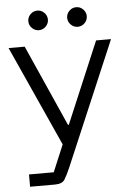

<svg xmlns="http://www.w3.org/2000/svg" viewBox="-59 -717 643 960"><g transform="rotate(-5 262.5 -237.0)"><path d="M52.5 200V138.3H176.7L233.3 3.3L5.8 -500H86.7L268.3 -91.7H272.5L445 -500H520L307.5 0L254.2 125Q239.2 159.2 226.7 179.6Q214.2 200 177.5 200ZM360 -575.8Q340 -575.8 325.4 -590.4Q310.8 -605 310.8 -625Q310.8 -645 325.4 -659.6Q340 -674.2 360 -674.2Q380 -674.2 394.6 -659.6Q409.2 -645 409.2 -625Q409.2 -605 394.6 -590.4Q380 -575.8 360 -575.8ZM165 -575.8Q145 -575.8 130.4 -590.4Q115.8 -605 115.8 -625Q115.8 -645 130.4 -659.6Q145 -674.2 165 -674.2Q185 -674.2 199.6 -659.6Q214.2 -645 214.2 -625Q214.2 -605 199.6 -590.4Q185 -575.8 165 -575.8Z"/></g></svg>

Font: Funnel Display Light Light
Style: Regular
Weight: 300
Version: Version 1.000